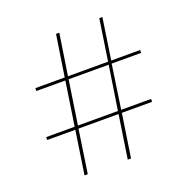

<svg xmlns="http://www.w3.org/2000/svg" viewBox="-119 -774 871 888"><g transform="rotate(-20 316.0 -330.0)"><path d="M477.1 -660.2 446.8 -457H588.9V-442.9H443.8L412.1 -227.1H559.1V-212.9H410.2L377.9 0H361.8L394 -212.9H196.8L165 0H148.9L181.2 -212.9H43V-227.1H183.1L215.8 -442.9H73.2V-457H217.8L249 -660.2H265.1L233.9 -457H431.2L461.9 -660.2ZM199.2 -227.1H396L429.2 -442.9H231.9Z"/></g></svg>

Font: Human Sans Thin
Style: Regular
Weight: 100
Designer: Tim Radville
Foundry: Continuum
Version: Version 1.000;FEAKit 1.0